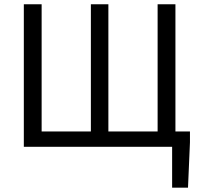

<svg xmlns="http://www.w3.org/2000/svg" viewBox="-20 -676 920 884"><path d="M772.5 188V0H734.6V-70.7H854.6V-20.8L845.6 188ZM89.7 0V-656.3H171.7V-70.7H398.4V-656.3H479V-70.7H705.7V-656.3H787.7V0Z"/></svg>

Font: Source Sans 3 Variable
Style: Regular
Weight: 200
Designer: Paul D. Hunt
Foundry: Adobe Systems Incorporated
Version: Version 3.026